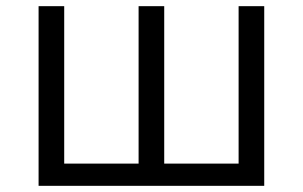

<svg xmlns="http://www.w3.org/2000/svg" viewBox="-20 -602 981 622"><path d="M105 0V-582H188V-72H429V-582H512V-72H753V-582H836V0Z"/></svg>

Font: Ruda
Style: Regular
Weight: 400
Designer: Mariela Monsalve and Angelina Sanchez
Foundry: Mariela Monsalve and Angelina Sanchez
Version: Version 2.000